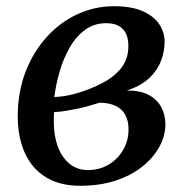

<svg xmlns="http://www.w3.org/2000/svg" viewBox="-20 -587 606 617"><path d="M237.5 10Q187 10 149.5 -6.2Q112 -22.5 87 -52.2Q62 -82 49.5 -122.8Q37 -163.5 37 -212.5Q37 -291 62 -355.8Q87 -420.5 130 -468Q173 -515.5 228.8 -541.2Q284.5 -567 346 -567Q404 -567 440 -550.5Q476 -534 492.5 -508Q509 -482 509 -453Q509 -421 496.8 -390Q484.5 -359 457.8 -334.5Q431 -310 387 -296Q431 -296.5 458.2 -281.8Q485.5 -267 498.5 -242.2Q511.5 -217.5 511.5 -187.5Q511.5 -151.5 492.8 -116.5Q474 -81.5 438.8 -52.8Q403.5 -24 352.8 -7Q302 10 237.5 10ZM262.5 -40.5Q299.5 -40.5 328.8 -57.8Q358 -75 375.5 -104.8Q393 -134.5 393 -171.5Q393 -200 382.2 -218.8Q371.5 -237.5 351 -247Q330.5 -256.5 301.5 -257Q294 -255.5 283.2 -252Q272.5 -248.5 259.8 -245Q247 -241.5 233 -238.5Q216 -235 196 -231.5Q176 -228 153.5 -226.5Q153 -218.5 153 -210.2Q153 -202 153 -194Q153 -151.5 165.5 -116.8Q178 -82 202.8 -61.2Q227.5 -40.5 262.5 -40.5ZM154.5 -275Q171.5 -276 186 -278.2Q200.5 -280.5 215.2 -284.2Q230 -288 246.5 -293.5Q290.5 -308.5 323.2 -328.2Q356 -348 374.2 -375Q392.5 -402 392.5 -439Q392.5 -476 374.2 -494.2Q356 -512.5 321.5 -512.5Q282.5 -512.5 253 -490.8Q223.5 -469 203.5 -433.5Q183.5 -398 171.5 -356.5Q159.5 -315 154.5 -275Z"/></svg>

Font: Merriweather 24pt Medium
Style: Italic
Weight: 500
Italic angle: -7.8°
Version: Version 2.101